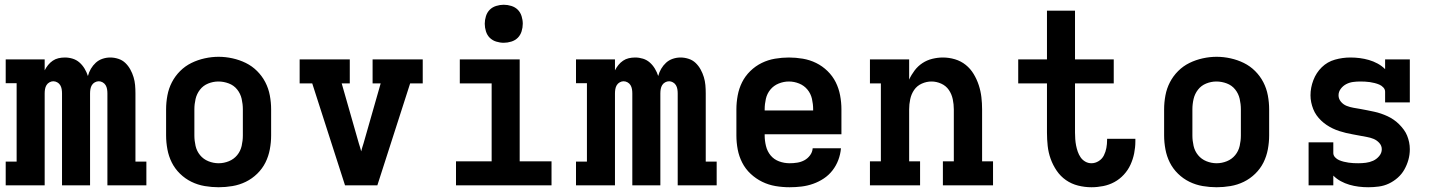

<svg xmlns="http://www.w3.org/2000/svg" viewBox="-20 -780 6040 808"><path d="M4 0V-100H50V-430H4V-530H168V-484Q174 -496 182.5 -506.5Q191 -517 202 -524.5Q213 -532 226 -535Q239 -538 253 -538Q253 -538 253 -538Q253 -538 253 -538Q270 -538 286 -533Q302 -528 314.5 -517Q327 -506 336 -491Q345 -476 350 -460Q354 -476 362.5 -490.5Q371 -505 383 -516Q395 -527 411 -532.5Q427 -538 444 -538Q461 -538 478 -532.5Q495 -527 507.5 -515Q520 -503 528.5 -487.5Q537 -472 542 -455.5Q547 -439 548.5 -422Q550 -405 550 -387V-100H596V0H432V-387Q432 -396 430.5 -405Q429 -414 424.5 -421.5Q420 -429 412 -433.5Q404 -438 396 -438Q387 -438 379 -433.5Q371 -429 366.5 -421.5Q362 -414 360.5 -405Q359 -396 359 -387V0H241V-387Q241 -396 239.5 -405Q238 -414 233.5 -421.5Q229 -429 221 -433.5Q213 -438 204 -438Q196 -438 188 -433.5Q180 -429 175.5 -421.5Q171 -414 169.5 -405Q168 -396 168 -387V0Z M900 8Q871 8 841.5 3Q812 -2 785.5 -15Q759 -28 737.5 -49Q716 -70 703 -96Q690 -122 684.5 -151.5Q679 -181 679 -210V-320Q679 -349 684.5 -378.5Q690 -408 703.5 -434Q717 -460 738 -481Q759 -502 785.5 -515Q812 -528 841.5 -534.5Q871 -541 900 -541Q929 -541 958.5 -534.5Q988 -528 1014.5 -515Q1041 -502 1062 -481Q1083 -460 1096.5 -434Q1110 -408 1115.5 -378.5Q1121 -349 1121 -320V-210Q1121 -181 1115.5 -151.5Q1110 -122 1097 -96Q1084 -70 1062.5 -49Q1041 -28 1014.5 -15Q988 -2 958.5 3Q929 8 900 8ZM900 -93Q922 -93 943 -101.5Q964 -110 978 -127Q992 -144 997 -166Q1002 -188 1002 -210V-320Q1002 -342 997 -364Q992 -386 978 -403.5Q964 -421 942.5 -429Q921 -437 899 -437Q877 -437 856 -428.5Q835 -420 821.5 -402.5Q808 -385 803 -363.5Q798 -342 798 -320V-210Q798 -188 803 -166Q808 -144 822 -127Q836 -110 857 -101.5Q878 -93 900 -93Z M1432 0 1294 -429H1241V-530H1452V-429H1418L1490 -177Q1493 -168 1495.5 -159.5Q1498 -151 1500 -143Q1502 -151 1504.5 -159.5Q1507 -168 1510 -177L1582 -429H1548V-530H1759V-429H1706L1568 0Z M1899 0V-101H2049V-429H1915V-530H2167V-101H2301V0ZM2100 -600Q2084 -600 2068 -605Q2052 -610 2041 -621Q2030 -632 2025 -648Q2020 -664 2020 -680Q2020 -696 2025 -712Q2030 -728 2041 -739Q2052 -750 2068 -755Q2084 -760 2100 -760Q2116 -760 2132 -755Q2148 -750 2159 -739Q2170 -728 2175 -712Q2180 -696 2180 -680Q2180 -664 2175 -648Q2170 -632 2159 -621Q2148 -610 2132 -605Q2116 -600 2100 -600Z M2404 0V-100H2450V-430H2404V-530H2568V-484Q2574 -496 2582.5 -506.5Q2591 -517 2602 -524.5Q2613 -532 2626 -535Q2639 -538 2653 -538Q2653 -538 2653 -538Q2653 -538 2653 -538Q2670 -538 2686 -533Q2702 -528 2714.5 -517Q2727 -506 2736 -491Q2745 -476 2750 -460Q2754 -476 2762.5 -490.5Q2771 -505 2783 -516Q2795 -527 2811 -532.5Q2827 -538 2844 -538Q2861 -538 2878 -532.5Q2895 -527 2907.5 -515Q2920 -503 2928.5 -487.5Q2937 -472 2942 -455.5Q2947 -439 2948.5 -422Q2950 -405 2950 -387V-100H2996V0H2832V-387Q2832 -396 2830.5 -405Q2829 -414 2824.5 -421.5Q2820 -429 2812 -433.5Q2804 -438 2796 -438Q2787 -438 2779 -433.5Q2771 -429 2766.5 -421.5Q2762 -414 2760.5 -405Q2759 -396 2759 -387V0H2641V-387Q2641 -396 2639.5 -405Q2638 -414 2633.5 -421.5Q2629 -429 2621 -433.5Q2613 -438 2604 -438Q2596 -438 2588 -433.5Q2580 -429 2575.5 -421.5Q2571 -414 2569.5 -405Q2568 -396 2568 -387V0Z M3303 8Q3273 8 3243.5 3Q3214 -2 3187.5 -15Q3161 -28 3139 -48.5Q3117 -69 3103.5 -95.5Q3090 -122 3084.5 -151Q3079 -180 3079 -210V-320Q3079 -349 3084.5 -378.5Q3090 -408 3103 -434Q3116 -460 3137.5 -481Q3159 -502 3185.5 -515Q3212 -528 3241.5 -533Q3271 -538 3300 -538Q3329 -538 3358.5 -533Q3388 -528 3414.5 -515Q3441 -502 3462.5 -481Q3484 -460 3497 -434Q3510 -408 3515.5 -378.5Q3521 -349 3521 -320V-215H3198V-210Q3198 -188 3203.5 -165.5Q3209 -143 3223 -126Q3237 -109 3258.5 -101Q3280 -93 3303 -93Q3319 -93 3335 -95.5Q3351 -98 3365 -105.5Q3379 -113 3389 -126.5Q3399 -140 3400 -156H3519Q3517 -131 3508 -107Q3499 -83 3483.5 -63Q3468 -43 3447 -29Q3426 -15 3402 -6.5Q3378 2 3353 5Q3328 8 3303 8ZM3198 -315H3402V-320Q3402 -342 3397 -364Q3392 -386 3378 -403Q3364 -420 3343 -428.5Q3322 -437 3300 -437Q3278 -437 3257 -428.5Q3236 -420 3222 -403Q3208 -386 3203 -364Q3198 -342 3198 -320Z M3641 0V-101H3687V-429H3641V-530H3806V-445Q3815 -465 3829 -483.5Q3843 -502 3862 -514.5Q3881 -527 3903.5 -532.5Q3926 -538 3948 -538Q3974 -538 3999 -530.5Q4024 -523 4044 -507Q4064 -491 4077.5 -468.5Q4091 -446 4099 -421.5Q4107 -397 4110 -371.5Q4113 -346 4113 -320V-101H4159V0H3948V-101H3994V-320Q3994 -341 3989.5 -362.5Q3985 -384 3973 -401.5Q3961 -419 3941 -428Q3921 -437 3900 -437Q3879 -437 3859 -428Q3839 -419 3827 -401.5Q3815 -384 3810.5 -362.5Q3806 -341 3806 -320V-101H3852V0Z M4573 8Q4545 8 4517 1Q4489 -6 4466 -22Q4443 -38 4427 -61.5Q4411 -85 4401.5 -111.5Q4392 -138 4389 -166Q4386 -194 4386 -222V-429H4265V-530H4386V-735H4504V-530H4667V-429H4504V-222Q4504 -209 4505 -195Q4506 -181 4508.5 -168Q4511 -155 4515.5 -142Q4520 -129 4527.5 -118Q4535 -107 4547 -100Q4559 -93 4573 -93Q4589 -93 4603.5 -102Q4618 -111 4625.5 -126Q4633 -141 4636 -157.5Q4639 -174 4639 -190Q4639 -192 4639 -193Q4639 -194 4639 -196H4758Q4758 -193 4758 -190.5Q4758 -188 4758 -185Q4758 -160 4753 -135Q4748 -110 4737.5 -87Q4727 -64 4709.5 -45Q4692 -26 4670 -14Q4648 -2 4623 3Q4598 8 4573 8Z M5100 8Q5071 8 5041.5 3Q5012 -2 4985.5 -15Q4959 -28 4937.5 -49Q4916 -70 4903 -96Q4890 -122 4884.5 -151.5Q4879 -181 4879 -210V-320Q4879 -349 4884.5 -378.5Q4890 -408 4903.5 -434Q4917 -460 4938 -481Q4959 -502 4985.5 -515Q5012 -528 5041.5 -534.5Q5071 -541 5100 -541Q5129 -541 5158.5 -534.5Q5188 -528 5214.5 -515Q5241 -502 5262 -481Q5283 -460 5296.5 -434Q5310 -408 5315.5 -378.5Q5321 -349 5321 -320V-210Q5321 -181 5315.5 -151.5Q5310 -122 5297 -96Q5284 -70 5262.5 -49Q5241 -28 5214.5 -15Q5188 -2 5158.5 3Q5129 8 5100 8ZM5100 -93Q5122 -93 5143 -101.5Q5164 -110 5178 -127Q5192 -144 5197 -166Q5202 -188 5202 -210V-320Q5202 -342 5197 -364Q5192 -386 5178 -403.5Q5164 -421 5142.5 -429Q5121 -437 5099 -437Q5077 -437 5056 -428.5Q5035 -420 5021.5 -402.5Q5008 -385 5003 -363.5Q4998 -342 4998 -320V-210Q4998 -188 5003 -166Q5008 -144 5022 -127Q5036 -110 5057 -101.5Q5078 -93 5100 -93Z M5738 8Q5718 8 5698 5.5Q5678 3 5659 -2.5Q5640 -8 5622.5 -17.5Q5605 -27 5591 -41V0H5487V-181H5591V-136Q5591 -126 5598.5 -118Q5606 -110 5615.5 -106Q5625 -102 5635 -99.5Q5645 -97 5655.5 -95.5Q5666 -94 5676 -93.5Q5686 -93 5696 -93Q5712 -93 5728 -95Q5744 -97 5758.5 -103.5Q5773 -110 5784 -123Q5795 -136 5795 -152Q5795 -167 5784.5 -178.5Q5774 -190 5760.5 -195.5Q5747 -201 5732.5 -203.5Q5718 -206 5703 -209Q5688 -212 5673.5 -214.5Q5659 -217 5644.5 -220.5Q5630 -224 5616 -228.5Q5602 -233 5588.5 -239.5Q5575 -246 5563 -254Q5551 -262 5540 -272.5Q5529 -283 5520.5 -295Q5512 -307 5506.5 -321Q5501 -335 5498 -349.5Q5495 -364 5495 -379Q5495 -411 5507 -442.5Q5519 -474 5542.5 -497Q5566 -520 5598 -529Q5630 -538 5663 -538Q5683 -538 5702.5 -535.5Q5722 -533 5741 -527.5Q5760 -522 5777.5 -512.5Q5795 -503 5809 -489V-530H5913V-349H5809V-394Q5809 -404 5801.5 -412Q5794 -420 5784.5 -424Q5775 -428 5765 -430.5Q5755 -433 5745 -434.5Q5735 -436 5724.5 -436.5Q5714 -437 5704 -437Q5689 -437 5674 -435Q5659 -433 5645.5 -426Q5632 -419 5622.5 -406.5Q5613 -394 5613 -379Q5613 -364 5623 -352Q5633 -340 5647 -334.5Q5661 -329 5675.5 -326.5Q5690 -324 5704.5 -321.5Q5719 -319 5733.5 -316Q5748 -313 5762.5 -310Q5777 -307 5791.5 -302Q5806 -297 5819 -291Q5832 -285 5844.5 -276.5Q5857 -268 5867.5 -257.5Q5878 -247 5887 -235Q5896 -223 5901.5 -209.5Q5907 -196 5910 -181.5Q5913 -167 5913 -152Q5913 -129 5907 -107.5Q5901 -86 5890 -66.5Q5879 -47 5862 -32Q5845 -17 5825 -7.5Q5805 2 5782.5 5Q5760 8 5738 8Z"/></svg>

Font: Iosevka Slab Extended
Style: Bold
Weight: 700
Width: 7
Monospace: yes
Designer: Belleve Invis
Foundry: Belleve Invis
Version: Version 11.1.0; ttfautohint (v1.8.3)